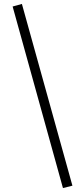

<svg xmlns="http://www.w3.org/2000/svg" viewBox="-20 -731 427 973"><path d="M299 222 44 -698 91 -711 347 210Z"/></svg>

Font: Ysabeau Office Light
Style: Regular
Weight: 300
Designer: Christian Thalmann (Catharsis Fonts)
Version: Version 2.001;gftools[0.9.30]; featfreeze: tnum,lnum,ss02